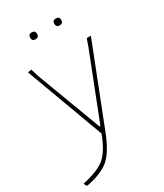

<svg xmlns="http://www.w3.org/2000/svg" viewBox="-217 -694 823 963"><g transform="rotate(-30 194.0 -212.5)"><path d="M115 -595Q115 -615 135 -615Q155 -615 155 -595Q155 -575 135 -575Q115 -575 115 -595ZM255 -595Q255 -615 275 -615Q295 -615 295 -595Q295 -575 275 -575Q255 -575 255 -595ZM40 -454 54 -409 194 -36H199L345 -409L360 -452H384L207 0Q169 98 126 135.5Q83 173 -4 190H-9Q-13 186 -17 178V172Q70 154 111 120.5Q152 87 185 0L19 -450Z"/></g></svg>

Font: Alegreya Sans Thin
Style: Regular
Weight: 100
Designer: Juan Pablo del Peral
Foundry: Huerta Tipografica
Version: Version 2.007